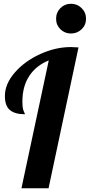

<svg xmlns="http://www.w3.org/2000/svg" viewBox="-20 -1000 477 1020"><path d="M301 -844.5C316.3 -829.5 335 -822 357 -822C379 -822 397.8 -829.5 413.5 -844.5C429.2 -859.5 437 -878 437 -900C437 -922.7 429.2 -941.7 413.5 -957C397.8 -972.3 379 -980 357 -980C335 -980 316.3 -972.3 301 -957C285.7 -941.7 278 -922.7 278 -900C278 -878 285.7 -859.5 301 -844.5ZM239 -679 94 0H238L397 -748C379.7 -749.3 366.3 -750 357 -750C302.3 -750 247.7 -737.5 193 -712.5C138.3 -687.5 93.5 -654.8 58.5 -614.5C23.5 -574.2 6 -532.7 6 -490C6 -455.3 14.8 -430.5 32.5 -415.5C50.2 -400.5 77 -393 113 -393C113 -394.3 110.7 -399.8 106 -409.5C101.3 -419.2 99 -436.3 99 -461C99 -514.3 111.2 -559.5 135.5 -596.5C159.8 -633.5 194.3 -661 239 -679Z"/></svg>

Font: DonutKreme
Style: Regular
Weight: 400
Designer: Impallari Type
Foundry: Impallari Type
Version: Version 2.100